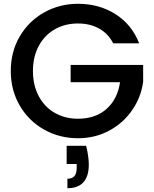

<svg xmlns="http://www.w3.org/2000/svg" viewBox="-20 -724 813 1014"><path d="M578 -495Q551 -547 503 -573.5Q455 -600 392 -600Q323 -600 269 -569Q215 -538 184.5 -481Q154 -424 154 -349Q154 -274 184.5 -216.5Q215 -159 269 -128Q323 -97 392 -97Q485 -97 543 -149Q601 -201 614 -290H353V-381H736V-292Q725 -211 678.5 -143Q632 -75 557.5 -34.5Q483 6 392 6Q294 6 213 -39.5Q132 -85 84.5 -166Q37 -247 37 -349Q37 -451 84.5 -532Q132 -613 213.5 -658.5Q295 -704 392 -704Q503 -704 589.5 -649.5Q676 -595 715 -495ZM435 46Q449 104 449 145Q449 207 420.5 238.5Q392 270 336 270V220Q361 220 373 206Q385 192 385 163V142H332V46Z"/></svg>

Font: Poppins Cyr Med
Style: Regular
Weight: 500
Designer: Ninad Kale (Devanagari), Jonny Pinhorn (Latin)
Foundry: Indian Type Foundry
Version: 4.004